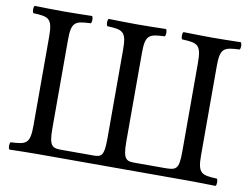

<svg xmlns="http://www.w3.org/2000/svg" viewBox="-72 -749 1113 854"><g transform="rotate(10 484.5 -322.5)"><path d="M820 0C858 0 911 1 950 2C956 -4 956 -25 950 -31C880 -34 863 -39 863 -122V-523C863 -606 880 -611 950 -614C956 -620 956 -641 950 -647C910 -646 857 -645 821 -645C785 -645 730 -646 691 -647C685 -641 685 -620 691 -614C761 -611 778 -606 778 -523V-122C778 -40 765 -37 709 -37H580C542 -37 525 -40 525 -122V-523C525 -606 542 -611 612 -614C618 -620 618 -641 612 -647C573 -646 519 -645 482 -645C446 -645 393 -646 353 -647C347 -641 347 -620 353 -614C423 -611 440 -606 440 -523V-122C440 -40 426 -37 389 -37H250C208 -37 191 -40 191 -122V-523C191 -606 208 -611 278 -614C284 -620 284 -641 278 -647C239 -646 186 -645 148 -645C113 -645 59 -646 19 -647C13 -641 13 -620 19 -614C89 -611 106 -606 106 -523V-122C106 -39 89 -34 19 -31C13 -25 13 -4 19 2C58 1 115 0 149 0Z"/></g></svg>

Font: Libertinus Math
Style: Regular
Weight: 400
Designer: Philipp H. Poll, Khaled Hosny
Foundry: Caleb Maclennan
Version: Version 7.050;RELEASE